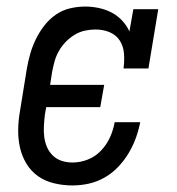

<svg xmlns="http://www.w3.org/2000/svg" viewBox="-20 -558 540 586"><path d="M201 8Q173 8 145.5 1.5Q118 -5 96.5 -20Q75 -35 61 -58Q47 -81 41 -107.5Q35 -134 35.5 -162.5Q36 -191 41 -219L62 -349Q66 -372 72.5 -394.5Q79 -417 89.5 -438.5Q100 -460 115 -479.5Q130 -499 150 -513Q170 -527 193.5 -532.5Q217 -538 240 -538Q261 -538 282 -533.5Q303 -529 321 -519.5Q339 -510 353 -495Q367 -480 375 -462L387 -530H463L433 -349H357Q360 -371 358.5 -393.5Q357 -416 346 -433.5Q335 -451 315 -459.5Q295 -468 272 -468Q256 -468 239.5 -464.5Q223 -461 208 -452Q193 -443 180.5 -430Q168 -417 159.5 -402Q151 -387 146.5 -370.5Q142 -354 139 -338L133 -299H298L286 -231H121L117 -208Q115 -191 114 -174Q113 -157 115 -140.5Q117 -124 123.5 -109Q130 -94 141.5 -83Q153 -72 168.5 -67Q184 -62 201 -62Q225 -62 248 -71Q271 -80 288.5 -98.5Q306 -117 316 -139.5Q326 -162 330 -185H408Q403 -160 394.5 -136.5Q386 -113 372.5 -90.5Q359 -68 340.5 -48.5Q322 -29 299 -16Q276 -3 251 2.5Q226 8 201 8Z"/></svg>

Font: Iosevka Curly Slab Oblique
Style: Regular
Weight: 400
Italic angle: -9°
Monospace: yes
Designer: Belleve Invis
Foundry: Belleve Invis
Version: Version 11.1.0; ttfautohint (v1.8.3)